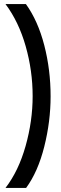

<svg xmlns="http://www.w3.org/2000/svg" viewBox="-20 -717 299 941"><path d="M140 -246Q140 -370 106 -490Q72 -610 7 -697H107Q166 -615 197 -495Q228 -375 228 -245Q228 -122 197 1.5Q166 125 108 204H7Q71 121 105.5 -1.5Q140 -124 140 -246Z"/></svg>

Font: Hanken Grotesk SemiBold
Style: Regular
Weight: 600
Designer: Alfredo Marco Pradil
Foundry: Hanken Design Co.
Version: Version 3.014